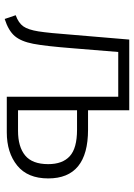

<svg xmlns="http://www.w3.org/2000/svg" viewBox="104 -667 572 820"><g transform="rotate(90 390.0 -257.0)"><path d="M742 -177Q742 -89 687 -44.5Q632 0 545 0H393V-476H202L186 -280Q177 -165 167 -113Q157 -61 134 -34Q111 -7 61 9L45 -38Q78 -50 92.5 -70.5Q107 -91 114 -135Q121 -179 129 -286L149 -523H451V-347H534Q742 -347 742 -177ZM681 -177Q681 -238 647 -269Q613 -300 534 -300H451V-48H539Q607 -48 644 -78.5Q681 -109 681 -177Z"/></g></svg>

Font: Fira Sans Light
Style: Regular
Weight: 300
Designer: bBox Type GmbH & Carrois Corporate GbR & Edenspiekermann AG
Foundry: bBox Type GmbH & Carrois Corporate GbR & Edenspiekermann AG
Version: Version 4.301